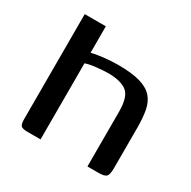

<svg xmlns="http://www.w3.org/2000/svg" viewBox="-120 -622 739 741"><g transform="rotate(30 249.5 -252.0)"><path d="M92 0Q68 0 61.5 -7Q55 -14 55 -36V-504H149V-386Q166 -391 200.5 -395Q235 -399 264 -399Q327 -399 364 -388Q401 -377 419.5 -355.5Q438 -334 444 -301.5Q450 -269 450 -226V-46Q450 -16 441.5 -8Q433 0 407 0H358V-244Q358 -311 330.5 -331.5Q303 -352 248 -352Q227 -352 195.5 -348.5Q164 -345 149 -339V0Z"/></g></svg>

Font: Genos Medium
Style: Regular
Weight: 500
Designer: Robert E. Leuschke
Foundry: Robert E. Leuschke
Version: Version 1.010; ttfautohint (v1.8.3)